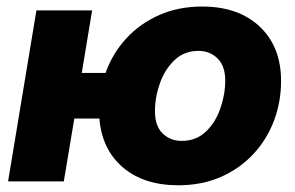

<svg xmlns="http://www.w3.org/2000/svg" viewBox="-20 -547 890 579"><path d="M4.4 0 89.8 -515.6H257.8L226.6 -327.1H298.3Q319.3 -386.2 361.1 -431.4Q402.8 -476.6 460.9 -502Q519 -527.3 589.4 -527.3Q699.2 -527.3 763.4 -466.6Q827.6 -405.8 827.6 -303.2Q827.6 -239.7 806.2 -182.9Q784.7 -126 743.9 -82.3Q703.1 -38.6 646 -13.4Q588.9 11.7 517.6 11.7Q413.6 11.7 350.3 -42.5Q287.1 -96.7 279.8 -189.5H204.1L172.4 0ZM527.8 -122.1Q571.3 -122.1 600.6 -149.9Q629.9 -177.7 644.5 -220Q659.2 -262.2 659.2 -304.2Q659.2 -348.1 636 -370.8Q612.8 -393.6 578.6 -393.6Q535.6 -393.6 506.3 -365.7Q477.1 -337.9 462.2 -295.9Q447.3 -253.9 447.3 -210.9Q447.3 -167 470.5 -144.5Q493.7 -122.1 527.8 -122.1Z"/></svg>

Font: Inter Display ExtraBold
Style: Italic
Weight: 800
Italic angle: -9.39999°
Designer: Rasmus Andersson
Foundry: rsms
Version: Version 4.000;git-a52131595